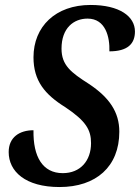

<svg xmlns="http://www.w3.org/2000/svg" viewBox="-20 -744 564 774"><path d="M220 10C367 10 461 -72 461 -213C461 -292 421 -351 338 -406C266 -452 228 -481 228 -548C228 -631 277 -669 333 -669C406 -669 423 -594 421 -537C494 -537 524 -567 524 -617C524 -678 462 -724 345 -724C204 -724 115 -637 115 -513C115 -418 161 -363 243 -312C327 -256 347 -220 347 -167C347 -96 304 -46 233 -46C152 -46 113 -112 115 -219C59 -219 15 -191 15 -131C15 -53 82 10 220 10Z"/></svg>

Font: Noto Serif Condensed SemiBold
Style: Italic
Weight: 600
Width: 3
Italic angle: -12°
Designer: Monotype Design Team
Foundry: Monotype Imaging Inc.
Version: Version 2.014